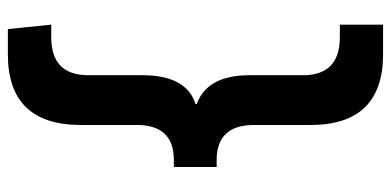

<svg xmlns="http://www.w3.org/2000/svg" viewBox="-264 -476 960 471"><g transform="rotate(90 215.5 -241.0)"><path d="M165 -110.8Q165 -218.8 235.8 -241.2V-244.1Q165 -269.5 165 -374V-504.9Q165 -595.2 71.8 -595.2H41V-701.2H113.8Q287.1 -701.2 287.1 -522.9V-384.8Q287.1 -293 373 -293H390.1V-188H373Q287.1 -188 287.1 -97.2V40Q287.1 219.2 113.8 219.2H51.8L41 112.8H71.8Q165 112.8 165 22Z"/></g></svg>

Font: LT Hoop SemBd
Style: Regular
Weight: 600
Designer: Daniel Lyons
Foundry: LyonsType
Version: Version 1.000